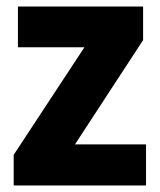

<svg xmlns="http://www.w3.org/2000/svg" viewBox="-20 -569 492 589"><path d="M428 0V-126H210L419 -446V-549H35V-424H239L22 -94V0Z"/></svg>

Font: Noto Sans Gujarati UI SemiCondensed ExtraBold
Style: Regular
Weight: 800
Width: 4
Designer: Jelle Bosma - Monotype Design Team, Universal Thirst
Foundry: Monotype Imaging Inc.
Version: Version 2.106